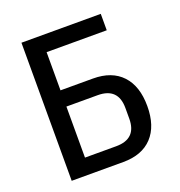

<svg xmlns="http://www.w3.org/2000/svg" viewBox="-127 -805 854 912"><g transform="rotate(-20 300.0 -349.0)"><path d="M81 0V-698H482V-615H178V-422H342Q437 -422 488.5 -367Q540 -312 540 -211Q540 -110 488.5 -55Q437 0 342 0ZM178 -82H336Q439 -82 439 -184V-238Q439 -340 336 -340H178Z"/></g></svg>

Font: IBM Plex Mono Text
Style: Regular
Weight: 450
Designer: Mike Abbink, Paul van der Laan, Pieter van Rosmalen
Foundry: Bold Monday
Version: Version 2.000